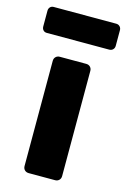

<svg xmlns="http://www.w3.org/2000/svg" viewBox="-131 -775 549 829"><g transform="rotate(15 143.0 -360.5)"><path d="M3 -605Q-7 -605 -13 -611.5Q-19 -618 -19 -628V-698Q-19 -708 -13 -714.5Q-7 -721 3 -721H282Q292 -721 298.5 -714.5Q305 -708 305 -698V-628Q305 -618 298.5 -611.5Q292 -605 282 -605ZM84 0Q73 0 66 -7Q59 -14 59 -25V-495Q59 -506 66 -513Q73 -520 84 -520H202Q213 -520 220 -513Q227 -506 227 -495V-25Q227 -14 220 -7Q213 0 202 0Z"/></g></svg>

Font: Fz Rubik
Style: Bold
Weight: 700
Designer: Hubert and Fischer
Foundry: Hubert and Fischer
Version: Vit hóa bi FontZin.com